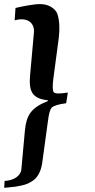

<svg xmlns="http://www.w3.org/2000/svg" viewBox="-105 -721 455 917"><path d="M57 -565 39 -365C31 -282 50 -250 124 -242L123 -238C44 -207 21 -171 14 -98L-3 88C-5 115 -34 138 -72 142L-83 143L-85 176L-64 174C-34 171 -29 171 -2 165C24 159 33 154 52 142C81 122 94 85 98 47L124 -143C128 -177 134 -198 142 -207C152 -216 173 -223 211 -228L219 -279C182 -273 160 -273 152 -280C146 -287 145 -310 150 -347L176 -542C181 -586 179 -625 169 -654C162 -675 139 -691 118 -697C88 -707 43 -698 -4 -689L-31 -683L-35 -624L-21 -627C29 -636 61 -610 57 -565Z"/></svg>

Font: Gamestation Warped
Style: Italic
Weight: 400
Designer: Jonas Hecksher
Foundry: Jonas Hecksher, Playtypeª, e-types AS
Version: Version 1.003